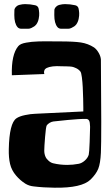

<svg xmlns="http://www.w3.org/2000/svg" viewBox="-20 -898 524 917"><path d="M164.1 -858.4Q166.5 -848.1 167.2 -835.9Q168 -823.7 164.8 -808.1Q161.6 -792.5 153.3 -781.2Q147.9 -774.9 143.6 -772L130.4 -764.6Q122.6 -760.7 115.2 -760.7H82.5H82Q70.3 -760.7 63.5 -768.6Q48.3 -786.6 48.3 -826.2L48.8 -849.6Q48.8 -853 49.3 -854Q51.3 -860.8 58.1 -866.9Q64.9 -873 71.8 -874.5Q87.4 -878.4 99.6 -878.4Q124 -878.4 147.9 -873Q160.6 -870.1 164.1 -858.4ZM355 -858.4Q357.4 -848.1 358.2 -835.9Q358.9 -823.7 355.7 -808.1Q352.5 -792.5 344.2 -781.2Q338.9 -774.9 334.5 -772L321.3 -764.6Q313.5 -760.7 306.2 -760.7H305.7H273.4H272.5Q261.2 -760.7 254.4 -768.6Q239.3 -786.6 239.3 -826.2L239.7 -850.1Q239.7 -853 240.2 -854Q242.2 -860.8 249 -866.9Q255.9 -873 262.7 -874.5Q278.3 -878.4 290.5 -878.4Q314.5 -878.4 338.9 -873Q351.6 -870.1 355 -858.4ZM203.1 -298.8Q199.2 -292 195.3 -243.7Q191.4 -195.3 191.4 -178.7Q191.4 -162.6 197.3 -149.4Q201.7 -139.2 212.4 -129.9Q223.1 -120.6 233.9 -118.2Q266.1 -110.4 301.3 -110.4Q328.1 -110.4 356 -115.7Q371.1 -118.7 385.3 -131.3Q399.4 -144 403.8 -159.2Q406.2 -168 408.2 -219.7Q410.2 -271.5 410.2 -289.1V-293.9Q409.7 -314.9 405.5 -322Q401.4 -329.1 392.6 -330.1Q378.9 -330.6 352.5 -328.9Q326.2 -327.1 303.7 -325Q281.2 -322.8 258.8 -320.3Q236.3 -317.9 235.4 -317.9Q226.6 -316.9 217.3 -311.5Q208 -306.2 203.1 -298.8ZM57.1 -59.1Q35.2 -84.5 28.1 -115Q21 -145.5 22 -185.5Q24.4 -310.1 58.6 -333Q72.8 -342.8 99.9 -348.4Q127 -354 147 -354.5L167 -355.5L377.9 -365.7Q377.9 -372.6 377.9 -384.3Q377.9 -396 377.2 -426.5Q376.5 -457 375.2 -481.4Q374 -505.9 371.1 -528.6Q368.2 -551.3 363.8 -556.6Q355.5 -566.9 343.3 -572.5Q331.1 -578.1 324 -579.3Q316.9 -580.6 297.1 -581.1Q277.3 -581.5 273.9 -581.5Q226.1 -584.5 202.6 -573.2Q194.8 -569.3 192.1 -562.3Q189.5 -555.2 190.4 -549.8L191.9 -544.4L36.6 -538.6Q33.7 -637.7 67.4 -677.7Q72.3 -683.6 81.5 -687.7Q90.8 -691.9 105 -694.3Q119.1 -696.8 132.1 -698.2Q145 -699.7 165 -700.2Q185.1 -700.7 198.2 -700.7Q211.4 -700.7 234.4 -700.4Q257.3 -700.2 267.6 -700.2Q332.5 -700.2 366.5 -695.1Q400.4 -689.9 429.2 -671.4Q441.4 -662.6 451.2 -645.8Q460.9 -628.9 461.9 -613.8Q465.3 -240.2 461.9 -168.9Q459.5 -117.2 449.2 -91.8Q439 -66.4 412.6 -40.5Q370.6 0.5 240.7 -1.5Q187.5 -2 140.1 -7.8Q119.6 -9.8 101.6 -20.5Q76.7 -36.1 57.1 -59.1Z"/></svg>

Font: Some Time Later
Style: Regular
Weight: 400
Version: Version 003.300